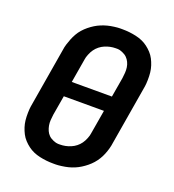

<svg xmlns="http://www.w3.org/2000/svg" viewBox="-136 -849 872 962"><g transform="rotate(20 300.0 -367.5)"><path d="M256 8Q237 8 219 6Q201 4 183 0Q165 -4 149 -11Q133 -18 119 -28.5Q105 -39 93 -52Q81 -65 73 -80.5Q65 -96 59.5 -113Q54 -130 52 -148Q50 -166 50.5 -188Q51 -210 53 -222L107 -543Q109 -559 114 -575Q119 -591 125 -606Q131 -621 139.5 -636Q148 -651 159.5 -664Q171 -677 184.5 -688Q198 -699 212.5 -708Q227 -717 243 -723.5Q259 -730 274.5 -734Q290 -738 309 -740.5Q328 -743 339 -743H353Q372 -743 390 -741Q408 -739 426 -735Q444 -731 460 -724Q476 -717 490 -706.5Q504 -696 516 -683Q528 -670 536 -654.5Q544 -639 549.5 -622Q555 -605 557 -587Q559 -569 558.5 -547Q558 -525 556 -513L502 -192Q500 -176 495.5 -160Q491 -144 485 -129Q479 -114 470 -99Q461 -84 449.5 -71Q438 -58 424.5 -47Q411 -36 396.5 -27Q382 -18 366.5 -11.5Q351 -5 335 -1Q319 3 300 5.5Q281 8 270 8ZM418 -408 436 -513Q438 -528 439 -542.5Q440 -557 438 -571Q436 -585 430 -597.5Q424 -610 414.5 -619.5Q405 -629 389.5 -635.5Q374 -642 365 -642H353Q339 -642 324.5 -639Q310 -636 296 -630Q282 -624 270 -614.5Q258 -605 249 -592.5Q240 -580 233.5 -563.5Q227 -547 226 -538L204 -408ZM245 -93H256Q270 -93 284.5 -96Q299 -99 313 -105Q327 -111 339 -120.5Q351 -130 360 -142.5Q369 -155 375.5 -171.5Q382 -188 383 -198L405 -327H191L173 -222Q171 -207 170 -192.5Q169 -178 171.5 -164Q174 -150 179.5 -137.5Q185 -125 194.5 -115.5Q204 -106 219.5 -99.5Q235 -93 245 -93Z"/></g></svg>

Font: Iosevka Aile Oblique
Style: Bold
Weight: 700
Italic angle: -9°
Designer: Belleve Invis
Foundry: Belleve Invis
Version: Version 31.1.0; ttfautohint (v1.8.4)